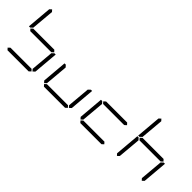

<svg xmlns="http://www.w3.org/2000/svg" viewBox="111 -2000 3042 3042"><g transform="rotate(45 1632.0 -479.0)"><path d="M131 -511 128 -508H100L136 -927L170 -958L198 -927L164 -542ZM646 -531 675 -500 641 -469H169L141 -500L175 -531ZM685 -489 688 -492H716L680 -73L646 -42L618 -73L652 -458ZM634 -31 601 0H128L100 -31L133 -62H606Z M906 -42 878 -73 914 -492H942L945 -489L973 -458L939 -73ZM1501 -489 1504 -492H1532L1496 -73L1462 -42L1434 -73L1468 -458ZM1450 -31 1417 0H944L916 -31L949 -62H1422Z M2278 -531 2307 -500 2273 -469H1801L1773 -500L1807 -531ZM1722 -42 1694 -73 1730 -492H1758L1761 -489L1789 -458L1755 -73ZM2266 -31 2233 0H1760L1732 -31L1765 -62H2238Z M2579 -511 2576 -508H2548L2584 -927L2618 -958L2646 -927L2612 -542ZM3094 -531 3123 -500 3089 -469H2617L2589 -500L2623 -531ZM2538 -42 2510 -73 2546 -492H2574L2577 -489L2605 -458L2571 -73ZM3133 -489 3136 -492H3164L3128 -73L3094 -42L3066 -73L3100 -458Z"/></g></svg>

Font: DSEG7 Classic
Style: Light Italic
Weight: 300
Italic angle: -5°
Designer: Keshikan(Twitter:@keshinomi_88pro)
Version: Version 0.46